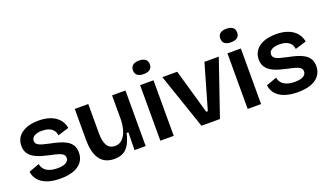

<svg xmlns="http://www.w3.org/2000/svg" viewBox="-69 -1208 2911 1698"><g transform="rotate(-20 1386.0 -359.0)"><path d="M274 13Q220 13 177.5 2.5Q135 -8 105 -27.5Q75 -47 57 -75.5Q39 -104 36 -138L135 -174Q138 -148 155.5 -126.5Q173 -105 204.5 -93.5Q236 -82 281 -82Q331 -82 358.5 -97.5Q386 -113 386 -142Q386 -163 371 -175.5Q356 -188 327.5 -196.5Q299 -205 259 -213Q222 -221 184.5 -231.5Q147 -242 115.5 -259.5Q84 -277 64.5 -305.5Q45 -334 45 -377Q45 -425 70.5 -460.5Q96 -496 145 -516Q194 -536 263 -536Q327 -536 375 -518Q423 -500 452.5 -466Q482 -432 490 -385L385 -353Q383 -381 367 -401Q351 -421 324 -431Q297 -441 261 -441Q215 -441 189 -425Q163 -409 163 -382Q163 -360 179.5 -347Q196 -334 225.5 -326Q255 -318 293 -310Q333 -302 370.5 -291.5Q408 -281 438 -264Q468 -247 486 -219.5Q504 -192 504 -149Q504 -97 476 -60.5Q448 -24 397 -5.5Q346 13 274 13Z M782 13Q692 13 646.5 -48.5Q601 -110 601 -235V-523H728V-249Q728 -170 752 -131.5Q776 -93 826 -93Q855 -93 877 -107Q899 -121 915.5 -147.5Q932 -174 941 -210Q950 -246 952 -288V-523H1078V-217V0H973L976 -167H959Q945 -104 922 -64Q899 -24 864.5 -5.5Q830 13 782 13Z M1216 0V-523H1342V0ZM1280 -604Q1241 -604 1221 -620Q1201 -636 1201 -667Q1201 -699 1221.5 -715Q1242 -731 1280 -731Q1319 -731 1339.5 -715Q1360 -699 1360 -667Q1360 -636 1339.5 -620Q1319 -604 1280 -604Z M1603 0 1425 -522H1565L1685 -102H1700L1821 -522H1956L1777 0Z M2038 0V-523H2164V0ZM2102 -604Q2063 -604 2043 -620Q2023 -636 2023 -667Q2023 -699 2043.5 -715Q2064 -731 2102 -731Q2141 -731 2161.5 -715Q2182 -699 2182 -667Q2182 -636 2161.5 -620Q2141 -604 2102 -604Z M2508 13Q2454 13 2411.5 2.5Q2369 -8 2339 -27.5Q2309 -47 2291 -75.5Q2273 -104 2270 -138L2369 -174Q2372 -148 2389.5 -126.5Q2407 -105 2438.5 -93.5Q2470 -82 2515 -82Q2565 -82 2592.5 -97.5Q2620 -113 2620 -142Q2620 -163 2605 -175.5Q2590 -188 2561.5 -196.5Q2533 -205 2493 -213Q2456 -221 2418.5 -231.5Q2381 -242 2349.5 -259.5Q2318 -277 2298.5 -305.5Q2279 -334 2279 -377Q2279 -425 2304.5 -460.5Q2330 -496 2379 -516Q2428 -536 2497 -536Q2561 -536 2609 -518Q2657 -500 2686.5 -466Q2716 -432 2724 -385L2619 -353Q2617 -381 2601 -401Q2585 -421 2558 -431Q2531 -441 2495 -441Q2449 -441 2423 -425Q2397 -409 2397 -382Q2397 -360 2413.5 -347Q2430 -334 2459.5 -326Q2489 -318 2527 -310Q2567 -302 2604.5 -291.5Q2642 -281 2672 -264Q2702 -247 2720 -219.5Q2738 -192 2738 -149Q2738 -97 2710 -60.5Q2682 -24 2631 -5.5Q2580 13 2508 13Z"/></g></svg>

Font: Bricolage Grotesque 18pt SemiBold
Style: Regular
Weight: 600
Version: Version 1.001;gftools[0.9.33.dev8+g029e19f]